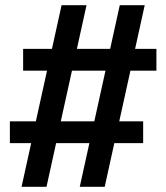

<svg xmlns="http://www.w3.org/2000/svg" viewBox="-20 -737 640 739"><path d="M63 -18 100 -186H18V-270H118L161 -465H69V-549H180L217 -717H313L276 -549H404L441 -717H537L500 -549H582V-465H482L439 -270H531V-186H420L383 -18H287L324 -186H196L159 -18ZM214 -270H343L386 -465H257Z"/></svg>

Font: Zed Mono Medium Extended
Style: Regular
Weight: 500
Width: 7
Monospace: yes
Designer: Belleve Invis
Foundry: Belleve Invis
Version: Version 1.0.0; ttfautohint (v1.8.4)